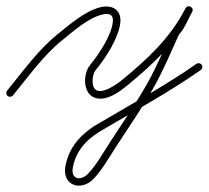

<svg xmlns="http://www.w3.org/2000/svg" viewBox="-22 -290 664 611"><path d="M2.4 15.3C7.5 19.5 15.1 18.7 19.3 13.6C68 -45.8 115.7 -113.5 175.5 -161.6C210.9 -190.1 257.2 -231.9 302 -243.4C323.3 -248.9 339.6 -245.3 337.1 -220.2C332.9 -178.2 292.4 -116.5 265.8 -84.7C238.5 -52.1 240.9 22.2 295.1 24C326.9 25 359.4 1.3 382.6 -17.7C465.6 -85.9 540.2 -156 589.7 -252.5C593.3 -259.5 589.9 -265.8 584.6 -268.6C579.4 -271.4 572.3 -270.7 568.5 -263.8C556.8 -242.6 544.9 -210.9 528.5 -194.5C528.4 -194.4 527.8 -193.6 527.3 -192.8C526.7 -191.9 526.1 -191.1 526.1 -191C500.8 -135.9 477.3 -78.7 447.5 -25.9C411.7 37.8 369.5 99.4 329.4 160.4C307.9 193.2 285.5 234.4 258.3 262.7C235.4 286.6 202.8 281.6 209.8 243.2C220.7 183.8 261.5 146.2 312.7 118.6C312.7 118.6 312.8 118.5 312.9 118.4C313 118.4 313.1 118.3 313.1 118.3C414.8 58.2 520.1 0.6 616.9 -67.2C622.3 -71 623.6 -78.5 619.8 -83.9C616 -89.3 608.5 -90.6 603.1 -86.8C603.1 -86.8 603.1 -86.8 603.1 -86.8C506.9 -19.4 402.1 37.9 300.9 97.7C300.9 97.7 301 97.6 301.1 97.6C301.2 97.5 301.3 97.4 301.3 97.4C243.6 128.7 198.4 172.1 186.2 238.8C174.8 301.2 236.7 319.9 275.7 279.3C304 249.8 327 207.7 349.4 173.6C389.8 112.1 432.4 50 468.5 -14.1C498.5 -67.5 522.3 -125.3 547.9 -181C548 -181.1 547.3 -180.2 546.7 -179.3C546 -178.4 545.4 -177.4 545.5 -177.5C563.9 -195.9 576.6 -228.8 589.5 -252.2C593.3 -259.1 589.8 -265.4 584.5 -268.3C579.1 -271.1 571.9 -270.5 568.3 -263.5C520.4 -169.9 447.7 -102.3 367.4 -36.3C344.7 -17.6 273.7 31.9 272.6 -31.7C272.4 -44.4 275.9 -59.4 284.2 -69.3C314.1 -105 356.2 -170.6 360.9 -217.8C365.2 -260 333.5 -276.3 296 -266.6C247.3 -254.1 199 -211.3 160.5 -180.4C99.3 -131.1 50.5 -62.3 0.7 -1.6C-3.5 3.5 -2.7 11.1 2.4 15.3Z"/></svg>

Font: FRB American Cursive Guidelines Arrows Light
Style: Italic
Weight: 300
Italic angle: -25°
Version: Version 2.0;Modular Font Editor K font №1